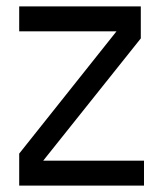

<svg xmlns="http://www.w3.org/2000/svg" viewBox="-20 -580 510 600"><path d="M40 -100 383 -531 400 -482H40V-560H420V-460L76 -29L60 -78H430V0H40Z"/></svg>

Font: TASA Explorer VF
Style: Regular
Weight: 400
Designer: Weizhong Zhang
Foundry: Local Remote
Version: Version 1.000;Glyphs 3.2 (3192)